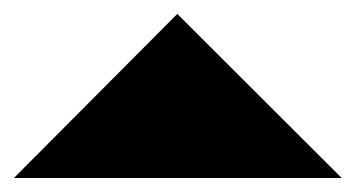

<svg xmlns="http://www.w3.org/2000/svg" viewBox="-20 -438 511 276"><path d="M471.2 -182.1H0L234.9 -418Z"/></svg>

Font: Web Symbols
Style: Regular
Weight: 400
Designer: Igor Kiselev
Foundry: Just Be Nice studio
Version: Version 1.000;PS 001.001;hotconv 1.0.56